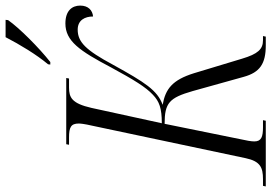

<svg xmlns="http://www.w3.org/2000/svg" viewBox="-186 -809 971 687"><g transform="rotate(-90 299.5 -465.5)"><path d="M413 -779 412 -771H421C473 -812 543 -882 571 -922L572 -931H510C483 -879 448 -821 413 -779ZM-24 0H211L213 -10H188C153 -10 137 -16 137 -41C137 -52 140 -69 145 -91L200 -362C275 -362 293 -345 317 -262L368 -79C384 -21 415 0 481 0H512L514 -10H499C467 -10 450 -28 433 -85L381 -257C357 -334 325 -359 268 -369C320 -388 348 -432 411 -546C464 -645 493 -673 537 -673C571 -673 584 -647 584 -618C606 -620 623 -635 623 -664C623 -693 605 -717 559 -717C496 -717 461 -666 402 -554C357 -471 331 -429 304 -404C280 -381 256 -372 202 -372L257 -624C273 -694 294 -704 330 -704H362L364 -714H127L125 -704H151C188 -704 201 -697 201 -669C201 -664 200 -650 193 -620L77 -72C66 -20 44 -10 2 -10H-22Z"/></g></svg>

Font: Noto Serif Display Condensed Light
Style: Italic
Weight: 300
Width: 3
Italic angle: -12°
Designer: Monotype Design Team
Foundry: Monotype Imaging Inc.
Version: Version 2.009